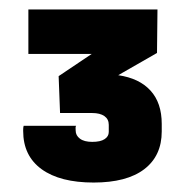

<svg xmlns="http://www.w3.org/2000/svg" viewBox="-20 -820 393 406"><path d="M178 -434Q107 -434 68 -462.2Q29 -490.5 29 -543Q29 -544 29 -545.8Q29 -547.5 29.2 -549.8Q29.5 -552 30 -554H141Q139.5 -552 139.8 -549.5Q140 -547 140 -544Q140 -533.5 149 -526.8Q158 -520 175 -520Q192.5 -520 201.2 -525.8Q210 -531.5 210 -541Q210 -545 210 -548.8Q210 -552.5 210 -556Q210 -568 200.8 -574.5Q191.5 -581 175 -581H107L104 -659L174 -706H40V-800H313L312 -708L230 -661Q274.5 -654.5 298.2 -628.5Q322 -602.5 322 -558Q322 -555.5 322 -552.8Q322 -550 322 -547.2Q322 -544.5 322 -542Q322 -490.5 285 -462.2Q248 -434 178 -434Z"/></svg>

Font: Big Shoulders Text Thin Black
Style: Regular
Weight: 900
Version: Version 2.002